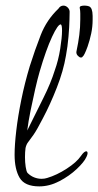

<svg xmlns="http://www.w3.org/2000/svg" viewBox="-20 -649 350 684"><path d="M288 -90Q280 -72 253.5 -47Q227 -22 191.5 -3.5Q156 15 120 15Q68 15 50 -15.5Q32 -46 32 -98Q32 -133 38 -184Q44 -235 56 -294Q68 -353 86 -413Q104 -470 125 -524Q146 -578 188 -618Q195 -629 206 -629Q215 -629 222 -621.5Q229 -614 228 -604Q228 -604 227.5 -579Q227 -554 224 -518.5Q221 -483 215 -451Q206 -397 182.5 -337Q159 -277 133 -228Q112 -187 99.5 -169Q87 -151 80.5 -143Q74 -135 71 -122Q70 -115 69.5 -106.5Q69 -98 69 -89Q69 -71 71.5 -54.5Q74 -38 78 -33Q89 -22 102 -17Q115 -12 128 -12Q139 -12 148 -15Q182 -25 217.5 -48Q253 -71 268 -93Q275 -103 279.5 -106.5Q284 -110 287 -110Q292 -110 292 -103Q292 -101 291 -97.5Q290 -94 288 -90ZM197 -562Q187 -564 165.5 -518Q144 -472 121 -393Q114 -369 105.5 -332Q97 -295 89 -255.5Q81 -216 77 -184Q109 -249 135 -301Q161 -353 175 -398Q188 -434 194.5 -475Q201 -516 201 -540Q201 -559 197 -562ZM274 -447Q273 -444 268 -444Q264 -444 260 -448Q252 -454 252 -463Q252 -465 252.5 -466.5Q253 -468 253 -469Q259 -497 262.5 -524.5Q266 -552 266 -580Q266 -591 266 -601Q266 -611 264 -621V-622Q264 -626 269 -627.5Q274 -629 280 -629Q293 -629 300 -625Q305 -621 306.5 -616Q308 -611 309 -606Q310 -599 310 -592.5Q310 -586 310 -579Q310 -554 305 -530Q300 -506 292 -483Q280 -450 274 -447Z"/></svg>

Font: Ingrid Darling
Style: Regular
Weight: 400
Designer: Robert E. Leuschke
Foundry: Robert E. Leuschke
Version: Version 1.010; ttfautohint (v1.8.3)